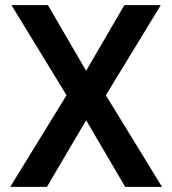

<svg xmlns="http://www.w3.org/2000/svg" viewBox="-20 -731 673 751"><path d="M316.9 -454.1 466.3 -710.9H608.9L394 -358.4L613.8 0H469.7L316.9 -260.7L163.6 0H20L240.2 -358.4L24.9 -710.9H167.5Z"/></svg>

Font: RobotoDraft Medium
Style: Regular
Weight: 500
Version: Version 2.001152; 2014